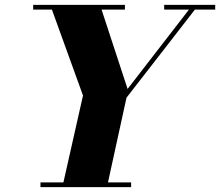

<svg xmlns="http://www.w3.org/2000/svg" viewBox="-20 -770 906 790"><path d="M236.5 0 321.5 -377 186.5 -750H391.5L505 -404L771 -748H795.5L500.5 -368L420 0ZM146.5 0V-19.5H519.5V0ZM116.5 -730.5V-750H494V-730.5ZM655.5 -730.5V-750H865.5V-730.5Z"/></svg>

Font: Bodoni Moda 11pt ExtraBold
Style: Italic
Weight: 800
Italic angle: -13°
Version: Version 2.004